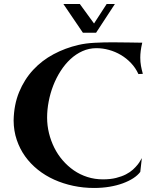

<svg xmlns="http://www.w3.org/2000/svg" viewBox="-20 -913 776 957"><path d="M691.9 -544.9 669.9 -543.9Q655.8 -574.7 633.1 -598.6Q610.4 -622.6 582.3 -639.2Q554.2 -655.8 522.9 -664.3Q491.7 -672.9 460.9 -672.9Q423.8 -672.9 391.1 -658.2Q358.4 -643.6 331.1 -618.2Q303.7 -592.8 282 -558.8Q260.3 -524.9 245.4 -486.6Q230.5 -448.2 222.7 -407.2Q214.8 -366.2 214.8 -327.1Q214.8 -287.6 224.1 -249.5Q233.4 -211.4 250.5 -177Q267.6 -142.6 292.5 -113.8Q317.4 -85 348.1 -63.7Q378.9 -42.5 415.5 -30.8Q452.1 -19 493.2 -19Q530.3 -19 558.6 -26.1Q586.9 -33.2 607.7 -43.9Q628.4 -54.7 642.6 -67.6Q656.7 -80.6 666 -92.3Q675.3 -104 679.9 -113Q684.6 -122.1 687 -125L679.2 -56.2Q666.5 -39.1 644.3 -24.7Q622.1 -10.3 592.3 0.7Q562.5 11.7 526.1 17.8Q489.7 23.9 449.2 23.9Q395.5 23.9 345 13.2Q294.4 2.4 250 -17.6Q205.6 -37.6 168.7 -67.1Q131.8 -96.7 105.2 -133.8Q78.6 -170.9 63.5 -215.8Q48.3 -260.7 47.9 -312Q49.3 -391.1 75.4 -454.3Q101.6 -517.6 145.3 -564.7Q189 -611.8 247.1 -642.8Q305.2 -673.8 371.1 -689Q405.8 -697.3 450.7 -699.7Q495.6 -702.1 541 -702.1Q585 -702.1 623.8 -701.2Q662.6 -700.2 689 -700.2Q683.6 -677.2 681.4 -659.4Q679.2 -641.6 679.2 -626Q679.2 -604 682.6 -585.2Q686 -566.4 691.9 -544.9ZM295.9 -893.1H377.9L448.7 -795.9L511.7 -893.1H552.7L459 -750H393.1Z"/></svg>

Font: Uncial Antiqua
Style: Regular
Weight: 400
Version: Version 1.000